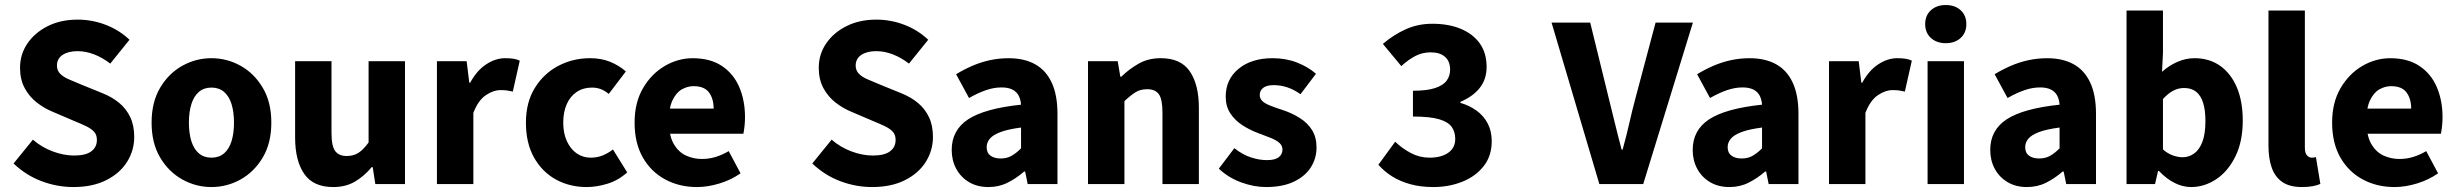

<svg xmlns="http://www.w3.org/2000/svg" viewBox="-20 -743 9916 775"><path d="M276.2 12Q210.7 12 147.9 -11.6Q85.2 -35.1 34.8 -83.1L112.8 -179.2Q148 -148.7 192.4 -132Q236.8 -115.2 279.5 -115.2Q325.8 -115.2 348.4 -132.1Q371.1 -148.9 371.1 -178.1Q371.1 -199.1 359.5 -211.5Q347.9 -224 326.9 -234Q306 -244 277.2 -255.7L192.5 -291.9Q158.7 -305.7 128.5 -329.2Q98.3 -352.7 79.6 -387.4Q60.9 -422.2 60.9 -469.5Q60.9 -523.9 90.8 -567.7Q120.6 -611.4 172.9 -637.6Q225.2 -663.8 293.1 -663.8Q352.2 -663.8 406.9 -642.7Q461.6 -621.7 502.7 -582.5L425.1 -486.3Q392.9 -510.9 359.4 -523.7Q325.9 -536.5 293.1 -536.5Q255.4 -536.5 232.7 -521.4Q209.9 -506.3 209.9 -478.1Q209.9 -458.5 222.8 -445.4Q235.6 -432.2 258.5 -422.5Q281.5 -412.8 309.5 -401L392.5 -367.3Q432.8 -351.3 461.4 -327.4Q490 -303.5 505.9 -269.8Q521.8 -236.1 521.8 -190Q521.8 -135.9 493 -89.8Q464.2 -43.7 409 -15.9Q353.9 12 276.2 12Z M833.5 12Q770.8 12 715.7 -18.7Q660.6 -49.5 626.2 -107.5Q591.9 -165.6 591.9 -247.9Q591.9 -330.4 626.2 -388.5Q660.6 -446.7 715.7 -477.4Q770.8 -508.1 833.5 -508.1Q896.3 -508.1 951.3 -477.4Q1006.3 -446.7 1040.8 -388.5Q1075.2 -330.4 1075.2 -247.9Q1075.2 -165.6 1040.8 -107.5Q1006.3 -49.5 951.3 -18.7Q896.3 12 833.5 12ZM833.5 -106.6Q863.9 -106.6 884.3 -123.9Q904.7 -141.2 914.6 -173.1Q924.5 -205 924.5 -247.9Q924.5 -290.8 914.6 -322.8Q904.7 -354.7 884.3 -372.1Q863.9 -389.5 833.5 -389.5Q803.1 -389.5 782.8 -372.1Q762.5 -354.7 752.5 -322.8Q742.5 -290.8 742.5 -247.9Q742.5 -205 752.5 -173.1Q762.5 -141.2 782.8 -123.9Q803.1 -106.6 833.5 -106.6Z M1325 12Q1244.3 12 1207.7 -41.5Q1171.2 -95 1171.2 -188V-496H1318.1V-207Q1318.1 -153.2 1333 -133.3Q1347.9 -113.3 1379.5 -113.3Q1407 -113.3 1426.8 -126Q1446.5 -138.6 1467.8 -167.9V-496H1614.7V0H1495L1484.3 -68.6H1480.7Q1449.8 -31.8 1412.7 -9.9Q1375.5 12 1325 12Z M1743.7 0V-496.1H1863.6L1874.2 -409.4H1877.9Q1905.2 -459.2 1943 -483.7Q1980.7 -508.1 2018.8 -508.1Q2039.9 -508.1 2053.8 -505.7Q2067.6 -503.3 2078 -498.1L2049.9 -373.3Q2037.6 -376.3 2027 -377.8Q2016.4 -379.3 2000 -379.3Q1971.9 -379.3 1941.3 -359Q1910.6 -338.7 1890.7 -287.5V0Z M2348.2 12Q2278.9 12 2223.4 -18.7Q2167.9 -49.5 2135.4 -107.5Q2102.9 -165.6 2102.9 -247.9Q2102.9 -330.4 2139.1 -388.5Q2175.2 -446.7 2234 -477.4Q2292.8 -508.1 2361.4 -508.1Q2407.2 -508.1 2443.1 -493.4Q2479 -478.7 2506.3 -454.7L2437.2 -363.9Q2420.2 -377.8 2404.1 -383.6Q2388 -389.5 2369.6 -389.5Q2334.3 -389.5 2308.1 -372.1Q2281.9 -354.7 2267.7 -322.8Q2253.5 -290.8 2253.5 -247.9Q2253.5 -205 2268.2 -173.1Q2282.9 -141.2 2307.8 -123.9Q2332.7 -106.6 2364.7 -106.6Q2390.8 -106.6 2412.9 -115.7Q2434.9 -124.8 2454.2 -139.6L2511.7 -47.1Q2476 -14.9 2432.3 -1.5Q2388.6 12 2348.2 12Z M2793.4 12Q2722.1 12 2664.9 -18.8Q2607.8 -49.6 2574.6 -107.6Q2541.5 -165.7 2541.5 -248.2Q2541.5 -328.8 2575.4 -386.9Q2609.2 -444.9 2662.9 -476.5Q2716.6 -508 2776.2 -508Q2847.2 -508 2894.1 -476.6Q2941.1 -445.2 2964.1 -391.3Q2987.2 -337.4 2987.2 -270Q2987.2 -250.6 2985.1 -232.6Q2983.1 -214.5 2980.6 -203.3H2655.5L2654.4 -304.7H2860.6Q2860.6 -344.3 2841.9 -369.7Q2823.2 -395.2 2779.4 -395.2Q2755.3 -395.2 2732.1 -382.2Q2709 -369.1 2694 -337Q2679 -305 2680.2 -248.2Q2681.3 -191.9 2700.7 -159.9Q2720.2 -127.9 2750.1 -114.6Q2780 -101.3 2813 -101.3Q2841.6 -101.3 2868.4 -109.4Q2895.2 -117.6 2921.4 -133L2969.2 -43.4Q2931.8 -17.1 2884.7 -2.6Q2837.6 12 2793.4 12Z M3500.2 12Q3434.7 12 3371.9 -11.6Q3309.2 -35.1 3258.8 -83.1L3336.8 -179.2Q3372 -148.7 3416.4 -132Q3460.8 -115.2 3503.5 -115.2Q3549.8 -115.2 3572.4 -132.1Q3595.1 -148.9 3595.1 -178.1Q3595.1 -199.1 3583.5 -211.5Q3571.9 -224 3550.9 -234Q3530 -244 3501.2 -255.7L3416.5 -291.9Q3382.7 -305.7 3352.5 -329.2Q3322.3 -352.7 3303.6 -387.4Q3284.9 -422.2 3284.9 -469.5Q3284.9 -523.9 3314.8 -567.7Q3344.6 -611.4 3396.9 -637.6Q3449.2 -663.8 3517.1 -663.8Q3576.2 -663.8 3630.9 -642.7Q3685.6 -621.7 3726.7 -582.5L3649.1 -486.3Q3616.9 -510.9 3583.4 -523.7Q3549.9 -536.5 3517.1 -536.5Q3479.4 -536.5 3456.7 -521.4Q3433.9 -506.3 3433.9 -478.1Q3433.9 -458.5 3446.8 -445.4Q3459.6 -432.2 3482.5 -422.5Q3505.5 -412.8 3533.5 -401L3616.5 -367.3Q3656.8 -351.3 3685.4 -327.4Q3714 -303.5 3729.9 -269.8Q3745.8 -236.1 3745.8 -190Q3745.8 -135.9 3717 -89.8Q3688.2 -43.7 3633 -15.9Q3577.9 12 3500.2 12Z M3969.8 12Q3924.5 12 3891.2 -8Q3858 -27.9 3839.7 -61.8Q3821.5 -95.7 3821.5 -137.6Q3821.5 -217.8 3887.9 -261.4Q3954.4 -305 4101.4 -320.5Q4099.9 -341.6 4091.7 -357.2Q4083.4 -372.9 4066.5 -381.5Q4049.5 -390.1 4022.6 -390.1Q3991.7 -390.1 3959.7 -379Q3927.7 -368 3891.4 -347.4L3839.3 -443.4Q3870.8 -462.6 3905 -477.4Q3939.2 -492.2 3975.8 -500.1Q4012.4 -508 4051.4 -508Q4114.6 -508 4158.5 -483.5Q4202.3 -459 4225.3 -409.3Q4248.4 -359.6 4248.4 -283.3V0H4128.2L4117.9 -50.6H4113.9Q4082.2 -23.2 4047.1 -5.6Q4012.1 12 3969.8 12ZM4019.2 -103.3Q4044.2 -103.3 4063.2 -114.1Q4082.3 -124.9 4101.4 -144.3V-228.2Q4049 -221.3 4018.7 -210Q3988.4 -198.6 3975.5 -183.2Q3962.6 -167.8 3962.6 -149Q3962.6 -125.8 3978.2 -114.5Q3993.7 -103.3 4019.2 -103.3Z M4371.7 0V-496.1H4491.6L4502.2 -433.3H4505.9Q4537.3 -463.9 4575.9 -486Q4614.6 -508.1 4665.3 -508.1Q4746.7 -508.1 4782.9 -454.6Q4819.2 -401 4819.2 -308V0H4672.2V-289.2Q4672.2 -342.8 4657.5 -362.9Q4642.9 -382.9 4610.5 -382.9Q4582.8 -382.9 4563.1 -370.4Q4543.4 -358 4518.7 -334.7V0Z M5090.3 12Q5040.7 12 4989 -7.2Q4937.2 -26.5 4899.8 -62.2L4962.3 -144.9Q4996.4 -118.2 5029.9 -107.5Q5063.3 -96.7 5093.9 -96.7Q5126.8 -96.7 5141.7 -108.4Q5156.6 -120 5156.6 -139.4Q5156.6 -155.8 5143.5 -166.9Q5130.3 -178 5108.6 -186.6Q5086.9 -195.3 5059.7 -205.3Q5024.3 -218.3 4994.3 -238Q4964.2 -257.7 4945.8 -286Q4927.5 -314.3 4927.5 -352.8Q4927.5 -422.6 4979.6 -465.4Q5031.7 -508.1 5117 -508.1Q5170.8 -508.1 5215.6 -490.5Q5260.3 -472.9 5291.9 -445.3L5229.4 -362.7Q5202.1 -382.1 5175.1 -390.8Q5148.1 -399.4 5121.6 -399.4Q5092.9 -399.4 5078.9 -388.4Q5064.9 -377.5 5064.9 -359.8Q5064.9 -345.6 5074.8 -335.7Q5084.6 -325.9 5105.1 -317.5Q5125.7 -309.1 5157.2 -299Q5195.2 -286.4 5226.4 -266.8Q5257.6 -247.2 5275.9 -218.2Q5294.1 -189.2 5294.1 -148Q5294.1 -103.1 5270.7 -66.9Q5247.4 -30.8 5202.1 -9.4Q5156.8 12 5090.3 12Z M5765.2 12Q5714.2 12 5672.6 0.5Q5630.9 -11.1 5599 -31.1Q5567.1 -51.2 5543.8 -78L5611.6 -170.9Q5640.6 -143.2 5675.5 -124.9Q5710.5 -106.6 5750.7 -106.6Q5797.3 -106.6 5825.6 -126.3Q5854 -146 5854 -182.5Q5854 -210.4 5839.9 -230.5Q5825.9 -250.7 5789.3 -261.6Q5752.8 -272.6 5683.3 -272.6V-376.7Q5740.3 -376.7 5773 -387.7Q5805.6 -398.6 5819.4 -417.6Q5833.3 -436.6 5833.3 -461.7Q5833.3 -495.7 5812.7 -513.7Q5792.2 -531.7 5754.9 -531.7Q5721.5 -531.7 5693.6 -517.3Q5665.7 -502.9 5636.3 -476.2L5561.9 -565.8Q5606.2 -603.5 5655.1 -625.3Q5704.1 -647.1 5761.5 -647.1Q5827.5 -647.1 5876.6 -626.6Q5925.7 -606.1 5953.2 -567.6Q5980.6 -529 5980.6 -472.8Q5980.6 -423.6 5953.4 -388.7Q5926.1 -353.7 5874.7 -331.8V-327.8Q5911.5 -317.3 5940 -296.5Q5968.6 -275.8 5984.9 -244.9Q6001.3 -214 6001.3 -172.9Q6001.3 -113.8 5968.9 -72.5Q5936.5 -31.2 5882.8 -9.6Q5829.1 12 5765.2 12Z M6435.7 0 6242.8 -651.8H6398.8L6473.3 -348Q6486.7 -294.5 6498.9 -244Q6511.1 -193.5 6525.6 -139.1H6529.6Q6544.8 -193.5 6556.2 -244Q6567.5 -294.5 6581.8 -348L6662.7 -651.8H6813.3L6612.8 0Z M6960.8 12Q6915.5 12 6882.2 -8Q6849 -27.9 6830.7 -61.8Q6812.5 -95.7 6812.5 -137.6Q6812.5 -217.8 6878.9 -261.4Q6945.4 -305 7092.4 -320.5Q7090.9 -341.6 7082.7 -357.2Q7074.4 -372.9 7057.5 -381.5Q7040.5 -390.1 7013.6 -390.1Q6982.7 -390.1 6950.7 -379Q6918.7 -368 6882.4 -347.4L6830.3 -443.4Q6861.8 -462.6 6896 -477.4Q6930.2 -492.2 6966.8 -500.1Q7003.4 -508 7042.4 -508Q7105.6 -508 7149.5 -483.5Q7193.3 -459 7216.3 -409.3Q7239.4 -359.6 7239.4 -283.3V0H7119.2L7108.9 -50.6H7104.9Q7073.2 -23.2 7038.1 -5.6Q7003.1 12 6960.8 12ZM7010.2 -103.3Q7035.2 -103.3 7054.2 -114.1Q7073.3 -124.9 7092.4 -144.3V-228.2Q7040 -221.3 7009.7 -210Q6979.4 -198.6 6966.5 -183.2Q6953.6 -167.8 6953.6 -149Q6953.6 -125.8 6969.2 -114.5Q6984.7 -103.3 7010.2 -103.3Z M7362.7 0V-496.1H7482.6L7493.2 -409.4H7496.9Q7524.2 -459.2 7562 -483.7Q7599.7 -508.1 7637.8 -508.1Q7658.9 -508.1 7672.8 -505.7Q7686.6 -503.3 7697 -498.1L7668.9 -373.3Q7656.6 -376.3 7646 -377.8Q7635.4 -379.3 7619 -379.3Q7590.9 -379.3 7560.3 -359Q7529.6 -338.7 7509.7 -287.5V0Z M7760.6 0V-496H7907.5V0ZM7834 -568.7Q7797.1 -568.7 7774 -589.8Q7750.9 -610.9 7750.9 -645.9Q7750.9 -680.7 7774 -701.7Q7797.1 -722.7 7834 -722.7Q7871.1 -722.7 7894.1 -701.7Q7917.1 -680.7 7917.1 -645.9Q7917.1 -610.9 7894.1 -589.8Q7871.1 -568.7 7834 -568.7Z M8161.8 12Q8116.5 12 8083.2 -8Q8050 -27.9 8031.7 -61.8Q8013.5 -95.7 8013.5 -137.6Q8013.5 -217.8 8079.9 -261.4Q8146.4 -305 8293.4 -320.5Q8291.9 -341.6 8283.7 -357.2Q8275.4 -372.9 8258.5 -381.5Q8241.5 -390.1 8214.6 -390.1Q8183.7 -390.1 8151.7 -379Q8119.7 -368 8083.4 -347.4L8031.3 -443.4Q8062.8 -462.6 8097 -477.4Q8131.2 -492.2 8167.8 -500.1Q8204.4 -508 8243.4 -508Q8306.6 -508 8350.5 -483.5Q8394.3 -459 8417.3 -409.3Q8440.4 -359.6 8440.4 -283.3V0H8320.2L8309.9 -50.6H8305.9Q8274.2 -23.2 8239.1 -5.6Q8204.1 12 8161.8 12ZM8211.2 -103.3Q8236.2 -103.3 8255.2 -114.1Q8274.3 -124.9 8293.4 -144.3V-228.2Q8241 -221.3 8210.7 -210Q8180.4 -198.6 8167.5 -183.2Q8154.6 -167.8 8154.6 -149Q8154.6 -125.8 8170.2 -114.5Q8185.7 -103.3 8211.2 -103.3Z M8824.1 12Q8790.9 12 8757.8 -4.5Q8724.6 -21 8694.6 -52.9H8690.9L8678.7 0H8563.7V-700.6H8710.7V-529.4L8707 -453.2Q8735.2 -478.6 8769.2 -493.4Q8803.2 -508.1 8838.3 -508.1Q8898.4 -508.1 8942.1 -476.9Q8985.8 -445.7 9009.3 -389.4Q9032.8 -333.2 9032.8 -256.7Q9032.8 -171.6 9002.9 -111.2Q8973 -50.8 8925.4 -19.4Q8877.8 12 8824.1 12ZM8789.8 -108.3Q8815.5 -108.3 8836.5 -123.4Q8857.6 -138.4 8869.9 -170.7Q8882.1 -202.9 8882.1 -254.2Q8882.1 -298.8 8872.7 -328.4Q8863.3 -358 8844.3 -372.9Q8825.3 -387.8 8795.9 -387.8Q8773.8 -387.8 8753.2 -377.5Q8732.6 -367.1 8710.7 -343.4V-139.7Q8730.4 -122.6 8751.1 -115.5Q8771.7 -108.3 8789.8 -108.3Z M9272.1 12Q9221.6 12 9192.1 -8.6Q9162.5 -29.3 9149.6 -66.7Q9136.6 -104.2 9136.6 -154V-700.4H9283.5V-148Q9283.5 -124.3 9292.4 -115.5Q9301.2 -106.6 9310.6 -106.6Q9315.2 -106.6 9318.7 -107.1Q9322.2 -107.6 9328.2 -108.6L9346 -0.7Q9334.3 4.9 9315.7 8.4Q9297.2 12 9272.1 12Z M9645.4 12Q9574.1 12 9516.9 -18.8Q9459.8 -49.6 9426.6 -107.6Q9393.5 -165.7 9393.5 -248.2Q9393.5 -328.8 9427.4 -386.9Q9461.2 -444.9 9514.9 -476.5Q9568.6 -508 9628.2 -508Q9699.2 -508 9746.1 -476.6Q9793.1 -445.2 9816.1 -391.3Q9839.2 -337.4 9839.2 -270Q9839.2 -250.6 9837.1 -232.6Q9835.1 -214.5 9832.6 -203.3H9507.5L9506.4 -304.7H9712.6Q9712.6 -344.3 9693.9 -369.7Q9675.2 -395.2 9631.4 -395.2Q9607.3 -395.2 9584.1 -382.2Q9561 -369.1 9546 -337Q9531 -305 9532.2 -248.2Q9533.3 -191.9 9552.7 -159.9Q9572.2 -127.9 9602.1 -114.6Q9632 -101.3 9665 -101.3Q9693.6 -101.3 9720.4 -109.4Q9747.2 -117.6 9773.4 -133L9821.2 -43.4Q9783.8 -17.1 9736.7 -2.6Q9689.6 12 9645.4 12Z"/></svg>

Font: Source Sans 3 Variable
Style: Regular
Weight: 200
Designer: Paul D. Hunt
Foundry: Adobe Systems Incorporated
Version: Version 3.026